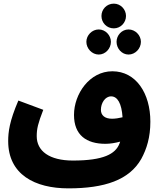

<svg xmlns="http://www.w3.org/2000/svg" viewBox="-20 -848 894 1056"><path d="M606 -692C643 -692 673 -723 673 -760C673 -797 643 -828 606 -828C567 -828 538 -797 538 -760C538 -723 567 -692 606 -692ZM523 -548C560 -548 590 -581 590 -618C590 -654 560 -686 523 -686C486 -686 455 -654 455 -618C455 -581 486 -548 523 -548ZM687 -548C724 -548 755 -581 755 -618C755 -654 724 -686 687 -686C650 -686 621 -654 621 -618C621 -581 650 -548 687 -548ZM356 188C556 188 691 142 757 26C787 -29 807 -93 807 -179C807 -335 728 -456 598 -456C472 -456 387 -331 387 -216C387 -105 455 -57 560 -57C586 -57 615 -62 641 -69C640 -66 639 -62 637 -58C615 -1 549 35 381 35C252 35 182 -17 182 -99C182 -140 189 -169 218 -244L81 -295C32 -181 25 -122 25 -72C25 112 172 188 356 188ZM535 -244C535 -281 558 -318 591 -318C626 -318 649 -280 654 -203C634 -198 613 -195 596 -195C556 -195 535 -214 535 -244Z"/></svg>

Font: Noto Sans Arabic ExtBd
Style: Regular
Weight: 800
Designer: Monotype Design Team, Nadine Chahine, Nizar Qandah and Khaled Hosny
Foundry: Monotype Imaging Inc.
Version: Version 2.012